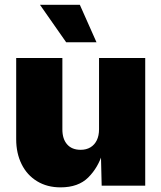

<svg xmlns="http://www.w3.org/2000/svg" viewBox="-20 -789 686 816"><path d="M237.3 7.3Q180.2 7.3 137.5 -18.8Q94.7 -44.9 71.8 -91.3Q48.8 -137.7 48.8 -197.3V-542.5H245.1V-238.8Q245.1 -198.2 265.4 -175.3Q285.6 -152.3 322.8 -152.3Q346.7 -152.3 364.3 -162.8Q381.8 -173.3 391.4 -192.9Q400.9 -212.4 400.9 -239.7V-542.5H597.2V0H412.1L408.7 -140.1H416.5Q397.5 -77.1 355.2 -34.9Q313 7.3 237.3 7.3ZM261.2 -609.4 149.9 -768.6H319.3L390.1 -609.4Z"/></svg>

Font: Inter 16pt Black
Style: Regular
Weight: 900
Version: Version 4.001;git-66647c0bb